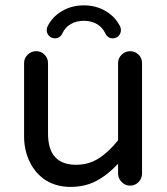

<svg xmlns="http://www.w3.org/2000/svg" viewBox="-20 -698 635 728"><path d="M153.3 -14.6Q114.3 -40 92.8 -84Q71.3 -127.9 71.3 -181.6V-459Q71.3 -477.5 85 -490.7Q98.6 -503.9 117.2 -503.9Q135.7 -503.9 148.9 -490.7Q162.1 -477.5 162.1 -459V-191.4Q162.1 -73.2 268.6 -73.2Q315.4 -73.2 353 -96.7Q390.6 -120.1 427.7 -166V-459Q427.7 -477.5 441.4 -490.7Q455.1 -503.9 473.6 -503.9Q492.2 -503.9 505.4 -490.7Q518.6 -477.5 518.6 -459V-40Q518.6 -21.5 505.4 -7.8Q492.2 5.9 473.6 5.9Q455.1 5.9 441.4 -7.8Q427.7 -21.5 427.7 -40V-77.1Q387.7 -34.2 344.7 -11.7Q301.8 10.7 247.1 10.7Q194.3 10.7 153.3 -14.6ZM160.2 -597.7Q178.7 -634.8 215.3 -656.2Q252 -677.7 297.9 -677.7Q343.8 -677.7 380.4 -656.2Q417 -634.8 435.5 -597.7Q438.5 -591.8 438.5 -584Q438.5 -571.3 429.7 -562Q420.9 -552.7 407.2 -552.7Q387.7 -552.7 378.9 -572.3Q368.2 -594.7 347.2 -606.9Q326.2 -619.1 297.9 -619.1Q269.5 -619.1 248.5 -606.9Q227.5 -594.7 216.8 -572.3Q208 -552.7 188.5 -552.7Q174.8 -552.7 166 -562Q157.2 -571.3 157.2 -584Q157.2 -591.8 160.2 -597.7Z"/></svg>

Font: jf-openhuninn-2.0
Style: Regular
Weight: 400
Designer: [Kosugi Maru]
Designed by MOTOYA      

[Varela Round]
Joe Prince (Latin component); Avraham Cornfeld (Hebrew component)
Foundry: justfont CO.,LTD.
Version: 2.0